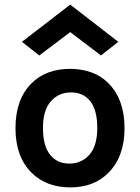

<svg xmlns="http://www.w3.org/2000/svg" viewBox="-20 -797 606 831"><path d="M47 -242Q47 -367 116 -436Q179 -499 284 -499Q333 -499 376 -483.5Q419 -468 450 -436Q519 -366 519 -242Q519 -120 450 -50Q388 14 284 14Q180 14 116 -50Q47 -119 47 -242ZM75 -616 284 -777 492 -616 417 -557 284 -658 150 -557ZM200 -358.5Q166 -320 166 -243Q166 -166 196.5 -127.5Q227 -89 280 -89Q333 -89 367 -127.5Q401 -166 401 -243Q401 -320 371 -358.5Q341 -397 287.5 -397Q234 -397 200 -358.5Z"/></svg>

Font: Karmilla
Style: Bold
Weight: 700
Designer: Jonathan Pinhorn
Version: Version 1.000